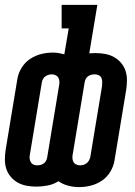

<svg xmlns="http://www.w3.org/2000/svg" viewBox="-32 -755 552 785"><path d="M291 10Q268 10 246 4Q224 -2 207 -14Q186 -1 162.5 3.5Q139 8 117 8Q97 8 77.5 4.5Q58 1 41.5 -8Q25 -17 12.5 -31.5Q0 -46 -6 -64Q-12 -82 -12 -102Q-12 -122 -9 -142L39 -432Q43 -456 56.5 -478Q70 -500 91 -514Q112 -528 136 -534Q160 -540 184 -540Q196 -540 208 -538Q220 -536 231 -533L249 -639H220V-735H366L333 -537Q340 -537 346 -537.5Q352 -538 358 -538Q378 -538 397.5 -534.5Q417 -531 433.5 -522Q450 -513 462.5 -498.5Q475 -484 481 -466Q487 -448 487 -428Q487 -408 484 -388L436 -98Q432 -74 418.5 -52Q405 -30 384 -16Q363 -2 339 4Q315 10 291 10ZM119 -79Q126 -79 133 -80.5Q140 -82 146.5 -86.5Q153 -91 156.5 -98Q160 -105 161 -112L209 -402Q211 -410 211 -419Q211 -428 207.5 -435.5Q204 -443 196.5 -447Q189 -451 180 -451Q173 -451 166 -449Q159 -447 153 -442.5Q147 -438 143.5 -431.5Q140 -425 139 -418L91 -128Q89 -120 89 -111Q89 -102 92.5 -94.5Q96 -87 103 -83Q110 -79 119 -79ZM295 -79Q302 -79 309 -81Q316 -83 322 -87.5Q328 -92 331.5 -98.5Q335 -105 337 -112L385 -402Q386 -410 386 -419Q386 -428 383 -435.5Q380 -443 372.5 -447Q365 -451 356 -451Q349 -451 342 -449.5Q335 -448 328.5 -443.5Q322 -439 318.5 -432Q315 -425 314 -418L266 -128Q264 -120 264 -111Q264 -102 267.5 -94.5Q271 -87 278.5 -83Q286 -79 295 -79Z"/></svg>

Font: Iosevka Curly Slab Oblique
Style: Bold
Weight: 700
Italic angle: -9°
Monospace: yes
Designer: Belleve Invis
Foundry: Belleve Invis
Version: Version 11.1.0; ttfautohint (v1.8.3)